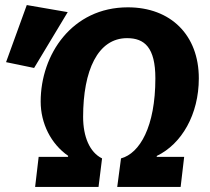

<svg xmlns="http://www.w3.org/2000/svg" viewBox="-20 -740 832 760"><path d="M141 -338C141 -251 182 -170 250 -123L249 -119H133L119 0H370L384 -113C335 -137 309 -199 309 -277C309 -461 367 -589 483 -589C552 -589 595 -552 595 -430C595 -238 533 -133 459 -113L444 0H695L709 -119H600L601 -123C699 -170 767 -287 767 -430C767 -601 656 -711 486 -711C265 -711 141 -524 141 -338ZM115 -471 248 -692 86 -720 4 -494Z"/></svg>

Font: Fira Sans OT
Style: Bold Italic
Weight: 700
Italic angle: -8°
Designer: Carrois Corporate & Edenspiekermann
Foundry: Carrois Corporate GbR & Edenspiekermann AG
Version: Version 2.001